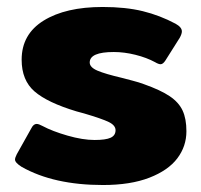

<svg xmlns="http://www.w3.org/2000/svg" viewBox="-20 -515 577 550"><path d="M42 -37Q23 -49 23 -58Q23 -63 28 -73L70 -148Q76 -160 85 -160Q91 -160 102 -154Q130 -139 173.5 -126.5Q217 -114 251 -114Q283 -114 297 -120.5Q311 -127 311 -142Q311 -156 291.5 -165.5Q272 -175 221 -190L199 -196Q116 -221 79 -253Q42 -285 42 -344Q42 -417 105 -456Q168 -495 274 -495Q340 -495 389 -483Q438 -471 483 -447Q501 -437 501 -425Q501 -418 495 -407L454 -342Q447 -331 440 -331Q434 -331 424 -337Q400 -350 368 -358Q336 -366 306 -366Q237 -366 237 -336Q237 -322 259.5 -312.5Q282 -303 329 -292Q340 -289 359.5 -284Q379 -279 392 -274Q440 -257 466 -239.5Q492 -222 503 -198.5Q514 -175 514 -139Q514 -96 488 -61.5Q462 -27 408 -6Q354 15 275 15Q134 15 42 -37Z"/></svg>

Font: Mitr SemiBold
Style: Regular
Weight: 600
Designer: Thanarat Vachiruckul
Foundry: Cadson Demak
Version: Version 1.002